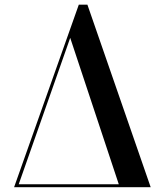

<svg xmlns="http://www.w3.org/2000/svg" viewBox="-20 -784 681 804"><path d="M39 0 310 -764.5H346L611 0H481.5L274 -625.5L54 0ZM47.5 0V-12.5H572V0Z"/></svg>

Font: Bodoni Moda 18pt Medium
Style: Regular
Weight: 500
Designer: Owen Earl
Foundry: indestructible type
Version: Version 2.004